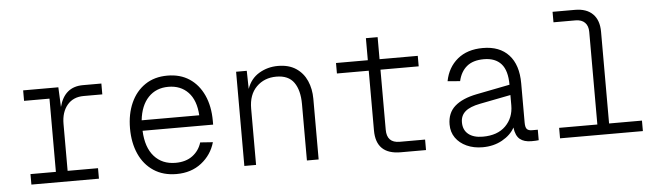

<svg xmlns="http://www.w3.org/2000/svg" viewBox="-46 -887 3693 1076"><g transform="rotate(-5 1800.0 -349.0)"><path d="M93 0V-59H236V-471H93V-530H291L296 -419Q325 -530 429 -530H533V-469H428Q369 -469 335.5 -429Q302 -389 302 -323V-59H473V0Z M909 12Q834 12 780.5 -23.5Q727 -59 699 -121.5Q671 -184 671 -265Q671 -346 699 -408.5Q727 -471 779.5 -506.5Q832 -542 905 -542Q977 -542 1028.5 -508Q1080 -474 1108.5 -412Q1137 -350 1137 -267V-246H740Q744 -152 789 -101.5Q834 -51 909 -51Q967 -51 1004.5 -79Q1042 -107 1056 -153L1127 -148Q1107 -78 1049.5 -33Q992 12 909 12ZM740 -305H1064Q1059 -390 1016.5 -434.5Q974 -479 905 -479Q836 -479 792.5 -433.5Q749 -388 740 -305Z M1291 0V-530H1351L1353 -428Q1373 -485 1421 -513.5Q1469 -542 1527 -542Q1588 -542 1628.5 -515Q1669 -488 1689 -442.5Q1709 -397 1709 -341V0H1643V-317Q1643 -395 1612 -439Q1581 -483 1513 -483Q1445 -483 1401 -439Q1357 -395 1357 -317V0Z M2171 0Q2032 0 2032 -135V-471H1853V-530H2032V-654H2098V-530H2313V-471H2098V-133Q2098 -59 2170 -59H2313V0Z M2631 12Q2581 12 2541.5 -6Q2502 -24 2479.5 -56Q2457 -88 2457 -131Q2457 -196 2499.5 -233.5Q2542 -271 2623 -287L2811 -324Q2811 -404 2777.5 -441.5Q2744 -479 2680 -479Q2619 -479 2584 -450Q2549 -421 2537 -368L2467 -374Q2482 -451 2537 -496.5Q2592 -542 2680 -542Q2774 -542 2825.5 -486Q2877 -430 2877 -326V-105Q2877 -78 2886 -68.5Q2895 -59 2914 -59H2947V0Q2941 1 2929 1.5Q2917 2 2906 2Q2865 2 2841.5 -17Q2818 -36 2812 -83Q2790 -42 2741.5 -15Q2693 12 2631 12ZM2637 -47Q2720 -47 2765.5 -92.5Q2811 -138 2811 -208V-266L2637 -232Q2580 -221 2553.5 -198Q2527 -175 2527 -137Q2527 -94 2556 -70.5Q2585 -47 2637 -47Z M3067 0V-59H3282V-580Q3282 -614 3263.5 -632.5Q3245 -651 3211 -651H3087V-710H3213Q3278 -710 3313 -675Q3348 -640 3348 -575V-59H3533V0Z"/></g></svg>

Font: Geist Mono Light
Style: Regular
Weight: 300
Monospace: yes
Designer: Basement.studio, Andrés Briganti, Mateo Zaragoza
Foundry: Basement.studio, Vercel, Andrés Briganti, Guido Ferreyra, Mateo Zaragoza
Version: Version 1.500; ttfautohint (v1.8.4.7-5d5b)